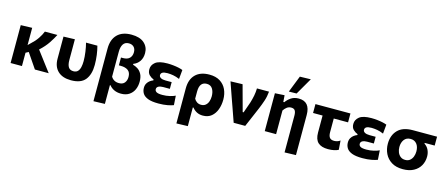

<svg xmlns="http://www.w3.org/2000/svg" viewBox="-57 -1517 5686 2443"><g transform="rotate(15 2786.0 -295.5)"><path d="M61.5 0V-499L211 -503.5V-276.5L248 -312.5Q295.5 -355 328.5 -404Q361.5 -453 379.5 -499H544.5Q519.5 -449.5 477.8 -386.2Q436 -323 367 -260L432 -174Q462 -134.5 496 -89.2Q530 -44 563.5 0H381.5Q361 -30 341.5 -58.8Q322 -87.5 301.5 -117.5L248.5 -195.5L211 -175.5V0Z M859 13.5Q747 13.5 685.8 -44.5Q624.5 -102.5 624.5 -207V-499L773.5 -503.5V-231Q773.5 -168.5 793.8 -137Q814 -105.5 860.5 -105.5Q896.5 -105.5 916.8 -127Q937 -148.5 945 -184.2Q953 -220 953 -263.5Q953 -320.5 944 -384.2Q935 -448 921.5 -499H1071Q1085.5 -446 1094 -382.8Q1102.5 -319.5 1102.5 -253.5Q1102.5 -128 1046 -57.2Q989.5 13.5 859 13.5Z M1205.5 196.5V-497.5Q1205.5 -615.5 1269.8 -681.2Q1334 -747 1455.5 -747Q1566 -747 1624 -695.8Q1682 -644.5 1682 -564Q1682 -499.5 1652 -455.8Q1622 -412 1572.5 -394V-382Q1601 -375 1633 -355.8Q1665 -336.5 1687.2 -297.8Q1709.5 -259 1709.5 -194.5Q1709.5 -137.5 1688.2 -90.2Q1667 -43 1624.2 -14.8Q1581.5 13.5 1517.5 13.5Q1465 13.5 1425.5 -5.5Q1386 -24.5 1364 -55H1355V192ZM1459 -109.5Q1509 -109.5 1533 -140.2Q1557 -171 1557 -216.5Q1557 -276 1521.5 -302Q1486 -328 1425 -328H1400V-431H1425.5Q1485 -431 1513.5 -460.5Q1542 -490 1542 -538Q1542 -583 1517.2 -607.2Q1492.5 -631.5 1452 -631.5Q1401.5 -631.5 1377.8 -594.8Q1354 -558 1354 -494.5V-166.5Q1370 -139.5 1396.2 -124.5Q1422.5 -109.5 1459 -109.5Z M2010.5 11Q1921 11 1871.2 -8.5Q1821.5 -28 1801.2 -61Q1781 -94 1781 -134Q1781 -169.5 1795.8 -194.2Q1810.5 -219 1832 -234.2Q1853.5 -249.5 1873.5 -256.5V-268Q1842 -279.5 1814.5 -306Q1787 -332.5 1787 -380.5Q1787 -436.5 1834.2 -474Q1881.5 -511.5 1992 -511.5Q2029.5 -511.5 2068.5 -507.2Q2107.5 -503 2141 -495.8Q2174.5 -488.5 2195.5 -479.5L2184 -359Q2140 -378 2100 -385Q2060 -392 2024.5 -392Q1978 -392 1957.8 -379.5Q1937.5 -367 1937.5 -344Q1937.5 -321.5 1960.2 -308.5Q1983 -295.5 2024 -295.5H2104V-207H2014.5Q1976.5 -207 1954 -194.2Q1931.5 -181.5 1931.5 -157.5Q1931.5 -134 1953.2 -120.8Q1975 -107.5 2031 -107.5Q2081 -107.5 2126.5 -118.2Q2172 -129 2199.5 -143L2207.5 -20Q2181 -9 2130 1Q2079 11 2010.5 11Z M2298 196.5V-266Q2298 -384 2362.5 -448.2Q2427 -512.5 2545.5 -512.5Q2629.5 -512.5 2685.2 -477.8Q2741 -443 2768.8 -383.8Q2796.5 -324.5 2796.5 -250Q2796.5 -180.5 2774.8 -120.5Q2753 -60.5 2708.8 -23.5Q2664.5 13.5 2596 13.5Q2550.5 13.5 2515.8 -4.5Q2481 -22.5 2456.5 -54H2447.5V192ZM2539 -113.5Q2575 -113.5 2598.2 -133Q2621.5 -152.5 2632.5 -184.2Q2643.5 -216 2643.5 -252.5Q2643.5 -312 2618.8 -351.2Q2594 -390.5 2543 -390.5Q2447.5 -390.5 2447.5 -264V-169.5Q2461 -144 2484.5 -128.8Q2508 -113.5 2539 -113.5Z M3000 0Q2983.5 -47 2966.5 -95Q2949.5 -143 2933.5 -189L2902 -277.5Q2883 -332.5 2863.2 -388.2Q2843.5 -444 2824.5 -499L2982.5 -503.5Q2998 -447 3017.5 -374.8Q3037 -302.5 3055 -237L3075.5 -161H3087.5L3138 -304Q3153.5 -354.5 3162.8 -402.2Q3172 -450 3173 -499H3332Q3326.5 -434.5 3307 -375.8Q3287.5 -317 3264 -261.5Q3236 -196 3207.8 -129.8Q3179.5 -63.5 3152 0Z M3723 196.5V-288Q3723 -331.5 3708.8 -354Q3694.5 -376.5 3658 -376.5Q3625.5 -376.5 3601 -357.5Q3576.5 -338.5 3559 -311.5V0H3409.5V-499L3535 -506.5L3541.5 -419.5H3554Q3579.5 -456.5 3620.8 -484.5Q3662 -512.5 3721.5 -512.5Q3872 -512.5 3872 -336V192ZM3575 -565.5Q3596.5 -620.5 3618.2 -675.5Q3640 -730.5 3661.5 -785L3805 -788.5Q3772 -731.5 3740 -676.2Q3708 -621 3677 -567Z M4244.5 13.5Q4157 13.5 4113 -27Q4069 -67.5 4069 -157.5V-382H3943.5V-499H4404.5V-382H4216V-201.5Q4216 -155.5 4233.2 -132Q4250.5 -108.5 4293 -108.5Q4311 -108.5 4332.2 -114.2Q4353.5 -120 4372 -134.5L4381 -14Q4359.5 -2 4324 5.8Q4288.5 13.5 4244.5 13.5Z M4697.5 11Q4608 11 4558.2 -8.5Q4508.5 -28 4488.2 -61Q4468 -94 4468 -134Q4468 -169.5 4482.8 -194.2Q4497.5 -219 4519 -234.2Q4540.5 -249.5 4560.5 -256.5V-268Q4529 -279.5 4501.5 -306Q4474 -332.5 4474 -380.5Q4474 -436.5 4521.2 -474Q4568.5 -511.5 4679 -511.5Q4716.5 -511.5 4755.5 -507.2Q4794.5 -503 4828 -495.8Q4861.5 -488.5 4882.5 -479.5L4871 -359Q4827 -378 4787 -385Q4747 -392 4711.5 -392Q4665 -392 4644.8 -379.5Q4624.5 -367 4624.5 -344Q4624.5 -321.5 4647.2 -308.5Q4670 -295.5 4711 -295.5H4791V-207H4701.5Q4663.5 -207 4641 -194.2Q4618.5 -181.5 4618.5 -157.5Q4618.5 -134 4640.2 -120.8Q4662 -107.5 4718 -107.5Q4768 -107.5 4813.5 -118.2Q4859 -129 4886.5 -143L4894.5 -20Q4868 -9 4817 1Q4766 11 4697.5 11Z M5230 13.5Q5139.5 13.5 5080.5 -23.5Q5021.5 -60.5 4992.5 -120.5Q4963.5 -180.5 4963.5 -250Q4963.5 -362.5 5029.2 -430.8Q5095 -499 5226.5 -499H5545.5V-382H5414V-372Q5451.5 -348 5470.2 -308.2Q5489 -268.5 5489 -221.5Q5489 -155.5 5459 -102.2Q5429 -49 5371.2 -17.8Q5313.5 13.5 5230 13.5ZM5229.5 -108.5Q5267 -108.5 5291.2 -128.5Q5315.5 -148.5 5327.8 -180.5Q5340 -212.5 5340 -249Q5340 -311.5 5310.2 -348Q5280.5 -384.5 5229 -384.5Q5174 -384.5 5145 -345.8Q5116 -307 5116 -248.5Q5116 -212 5128.8 -180Q5141.5 -148 5166.8 -128.2Q5192 -108.5 5229.5 -108.5Z"/></g></svg>

Font: Commissioner
Style: Bold
Weight: 700
Designer: Kostas Bartsokas
Foundry: Kostas Bartsokas
Version: Version 1.000; ttfautohint (v1.8.3)